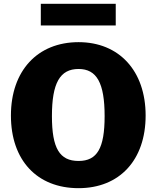

<svg xmlns="http://www.w3.org/2000/svg" viewBox="-20 -972 817 1002"><path d="M390 10C604 10 740 -137 740 -369C740 -603 601 -752 390 -752C176 -752 37 -603 37 -369C37 -136 173 10 390 10ZM390 -132C291 -132 251 -198 251 -366C251 -539 293 -612 390 -612C485 -612 526 -539 526 -366C526 -198 487 -132 390 -132ZM584 -952H193V-839H584Z"/></svg>

Font: Bisquit Text
Style: Bold
Weight: 800
Version: Version 1.004;Glyphs 3.2.3 (3260)